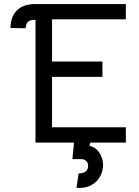

<svg xmlns="http://www.w3.org/2000/svg" viewBox="-20 -706 691 952"><path d="M238 -610V-401H488V-325H238V-75H604V1H428L424 17Q456 25 473.5 52.5Q491 80 491 112Q491 141 476.5 168.5Q462 196 432 212.5Q402 229 359 225L370 154Q393 154 405 144Q417 134 417 116Q417 102 408 92.5Q399 83 382 83H339L347 1H156V-608Q130 -608 120 -599Q109 -590 107 -566L32 -567Q32 -627 69 -659Q99 -686 157 -686H604V-610Z"/></svg>

Font: Bellota
Style: Bold
Weight: 700
Designer: Kemie Guaida
Foundry: Kemie Guaida
Version: Version 4.001